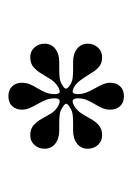

<svg xmlns="http://www.w3.org/2000/svg" viewBox="51 -818 315 457"><g transform="rotate(-90 208.5 -589.5)"><path d="M208 -452Q193 -452 184.5 -461Q176 -470 176 -484Q176 -495 180 -504Q184 -513 189.5 -522Q195 -531 199 -540.5Q203 -550 203 -562Q203 -570 199.5 -573Q196 -576 186 -571Q174 -564 167 -553Q160 -542 154 -531Q148 -520 139 -512Q130 -504 115 -504Q101 -504 92 -514Q83 -524 83 -538Q83 -554 95 -563.5Q107 -573 126 -573Q135 -573 144.5 -573Q154 -573 163.5 -574Q173 -575 180 -580Q191 -586 190 -590Q189 -594 180 -599Q173 -604 163.5 -605Q154 -606 144.5 -606Q135 -606 126 -606Q107 -606 95 -615.5Q83 -625 83 -641Q83 -655 92 -665Q101 -675 115 -675Q130 -675 139 -667Q148 -659 154 -648Q160 -637 167 -625.5Q174 -614 186 -608Q196 -603 199.5 -606Q203 -609 203 -617Q203 -628 199 -638Q195 -648 189.5 -657.5Q184 -667 180 -676Q176 -685 176 -695Q176 -709 184.5 -718Q193 -727 208 -727Q223 -727 231.5 -718Q240 -709 240 -695Q240 -684 236 -675Q232 -666 226.5 -657Q221 -648 217 -638.5Q213 -629 213 -617Q213 -609 216 -606Q219 -603 229 -608Q241 -615 248 -626Q255 -637 261.5 -648Q268 -659 277 -667Q286 -675 301 -675Q315 -675 324 -665Q333 -655 333 -641Q333 -625 321 -615.5Q309 -606 290 -606Q281 -606 271 -606Q261 -606 252 -605Q243 -604 235 -599Q226 -594 226 -590Q226 -586 235 -580Q243 -575 252 -574Q261 -573 271 -573Q281 -573 290 -573Q309 -573 321 -563.5Q333 -554 333 -538Q333 -524 324 -514Q315 -504 301 -504Q288 -504 280.5 -509.5Q273 -515 267.5 -523Q262 -531 256.5 -540Q251 -549 244.5 -557.5Q238 -566 229 -571Q219 -576 216 -573Q213 -570 213 -562Q213 -551 217 -541Q221 -531 226.5 -521.5Q232 -512 236 -503Q240 -494 240 -484Q240 -470 231.5 -461Q223 -452 208 -452Z"/></g></svg>

Font: Kalnia Light
Style: Regular
Weight: 300
Designer: Frida Medrano
Foundry: Frida Medrano
Version: Version 1.105